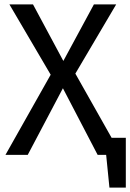

<svg xmlns="http://www.w3.org/2000/svg" viewBox="-20 -709 596 879"><path d="M556 -78V150H481L466 0H427L268 -305L107 0H5L212 -367L23 -689H131L270 -430L410 -689H512L325 -372L491 -78Z"/></svg>

Font: FiraGO
Style: Regular
Weight: 400
Designer: bBox Type
Foundry: bBox Type GmbH
Version: Version 1.001;April 20, 2020;FontCreator 12.0.0.2555 64-bit